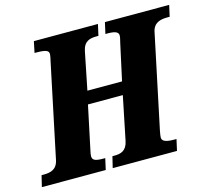

<svg xmlns="http://www.w3.org/2000/svg" viewBox="-124 -836 1054 958"><g transform="rotate(-15 402.5 -357.0)"><path d="M-22 0H308L321 -58H310C265 -58 255 -67 255 -86C255 -94 257 -103 260 -117L307 -339H487L441 -114C431 -65 400 -58 369 -58H358L344 0H676L689 -58H677C623 -58 615 -72 615 -86C615 -94 617 -103 620 -120L721 -600C730 -649 767 -656 803 -656H814L827 -714H495L482 -656H494C541 -656 549 -644 549 -630C549 -621 546 -611 542 -594L501 -406H322L361 -600C371 -649 402 -656 436 -656H446L459 -714H128L116 -656H126C182 -656 189 -646 189 -630C189 -623 186 -611 181 -588L81 -112C71 -65 38 -58 2 -58H-8Z"/></g></svg>

Font: Noto Serif Condensed Black
Style: Italic
Weight: 900
Width: 3
Italic angle: -12°
Designer: Monotype Design Team
Foundry: Monotype Imaging Inc.
Version: Version 2.013